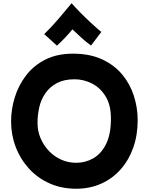

<svg xmlns="http://www.w3.org/2000/svg" viewBox="-20 -1111 912 1177"><path d="M447 46Q358 46 284.5 13.5Q211 -19 158 -77Q105 -135 76.5 -209.5Q48 -284 48 -366Q48 -442 71 -515.5Q94 -589 140.5 -649.5Q187 -710 258.5 -746Q330 -782 428 -782Q530 -782 605 -747.5Q680 -713 728.5 -655Q777 -597 800.5 -524Q824 -451 824 -374Q824 -282 796.5 -205Q769 -128 718.5 -71.5Q668 -15 599 15.5Q530 46 447 46ZM447 -113Q504 -113 552.5 -141Q601 -169 630.5 -228.5Q660 -288 660 -384Q660 -467 627.5 -520Q595 -573 544 -599Q493 -625 437 -625Q373 -625 329.5 -602Q286 -579 259 -540.5Q232 -502 221 -454.5Q210 -407 210 -357Q210 -307 229 -263Q248 -219 280.5 -185Q313 -151 356 -132Q399 -113 447 -113ZM251 -902Q269 -919 292.5 -944Q316 -969 339.5 -996.5Q363 -1024 383.5 -1049Q404 -1074 419 -1091Q443 -1064 474 -1032.5Q505 -1001 538 -970.5Q571 -940 601 -915L538 -832Q507 -854 480.5 -878.5Q454 -903 424 -931Q400 -902 378.5 -879.5Q357 -857 329 -831Q327 -833 315.5 -843.5Q304 -854 288.5 -868Q273 -882 262 -892Q251 -902 251 -902Z"/></svg>

Font: KN Bobohei
Style: Bold
Weight: 700
Designer: Kingnam Type Foundry
Version: Version 1.710;March 18, 2023